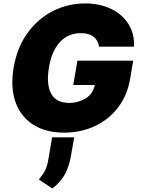

<svg xmlns="http://www.w3.org/2000/svg" viewBox="-20 -757 813 1110"><path d="M552.6 -487.2Q547.2 -524.5 520.8 -544.9Q494.3 -565.3 447.4 -565.3Q372.9 -565.3 325.3 -512.6Q277.7 -459.9 262.8 -365.1Q246.8 -269.2 275.9 -215.6Q305 -161.9 380.7 -161.9Q431.1 -161.9 473.9 -187.3Q516.7 -212.7 528.4 -265.6H403.4L427.6 -406.2H750L733 -305.4Q716.6 -206 662.5 -135.5Q608.3 -65 527.5 -27.5Q446.7 9.9 350.9 9.9Q245.7 9.9 173.7 -35.2Q101.6 -80.3 70.7 -163.7Q39.8 -247.2 58.2 -362.2Q78.1 -482.2 139 -566.1Q199.9 -649.9 286.8 -693.5Q373.6 -737.2 471.6 -737.2Q557.5 -737.2 622.9 -705.3Q688.2 -673.3 723.4 -616.8Q758.5 -560.4 754.3 -487.2ZM409.1 36.9 392 133.5Q382.1 199.6 356.7 247.9Q331.3 296.2 282.7 332.4L204.5 281.2Q218.7 262.1 229.2 247.7Q239.7 233.3 248 211.1Q256.4 188.9 262.8 146.3L281.2 36.9Z"/></svg>

Font: Inter UI Black
Style: Italic
Weight: 900
Italic angle: -9.39999°
Designer: Rasmus Andersson
Foundry: rsms
Version: 3.2;8d6f07862